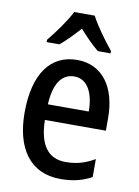

<svg xmlns="http://www.w3.org/2000/svg" viewBox="-87 -824 646 893"><g transform="rotate(10 236.0 -378.0)"><path d="M287 -766H190C169 -723 124 -661 88 -617V-606H148C175 -627 207 -661 239 -696C270 -661 301 -629 330 -606H390V-617C355 -660 310 -721 287 -766ZM243 -549C117 -549 44 -448 44 -266C44 -99 116 10 262 10C319 10 364 -1 408 -25V-110C362 -83 321 -72 271 -72C188 -72 145 -131 143 -248H431V-308C431 -450 365 -549 243 -549ZM243 -471C307 -471 337 -407 337 -322H144C149 -422 185 -471 243 -471Z"/></g></svg>

Font: Noto Sans Arabic Cond Med
Style: Regular
Weight: 500
Width: 3
Designer: Monotype Design Team, Nadine Chahine, Nizar Qandah and Khaled Hosny
Foundry: Monotype Imaging Inc.
Version: Version 2.012